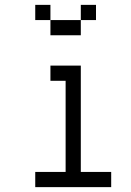

<svg xmlns="http://www.w3.org/2000/svg" viewBox="-20 -770 540 790"><path d="M437.5 0V-62.5H312.5V-500H187.5V-437.5H250Q250 -437.5 250 -62.5H125V0ZM375 -687.5V-750H312.5V-687.5H187.5V-625H312.5V-687.5ZM187.5 -687.5V-750H125V-687.5Z"/></svg>

Font: CalcUnifontExMono
Style: Regular
Weight: 500
Version: Version 15.0.06